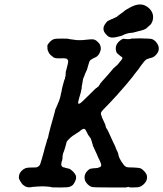

<svg xmlns="http://www.w3.org/2000/svg" viewBox="-20 -809 720 846"><path d="M628 -639Q646 -639 654 -635Q665 -629 672 -618Q682 -604 679 -588Q677 -578 668 -568Q659 -558 649 -555Q647 -554 638 -552Q628 -549 623 -546Q617 -541 605 -525Q600 -518 597 -514Q595 -510 590.5 -504.5Q586 -499 583 -495Q580 -491 573 -482.5Q566 -474 563 -469Q535 -434 506 -402Q500 -395 496.5 -391Q493 -387 482.5 -376Q472 -365 465 -357Q454 -345 435 -326Q427 -318 425 -312.5Q423 -307 430 -290Q435 -280 437.5 -274Q440 -268 442 -264Q445 -258 445 -255Q445 -252 447.5 -246.5Q450 -241 451 -241Q453 -240 468 -206Q472 -197 475 -190.5Q478 -184 479.5 -181Q481 -178 484.5 -170.5Q488 -163 489 -160.5Q490 -158 492 -152Q500 -137 501 -131Q503 -117 511 -104Q513 -100 515 -97Q518 -93 519 -91.5Q520 -90 525 -83Q529 -77 537 -73Q542 -71 568 -71Q592 -70 600 -67Q606 -64 611 -59Q624 -47 627 -36Q629 -27 627 -19Q624 -7 612.5 3.5Q601 14 588 16Q579 17 564.5 17Q550 17 549 16Q546 13 539 16L535 17H468Q393 17 386 15Q373 12 361 -3Q354 -12 353 -22Q351 -35 358 -47Q365 -58 375 -64Q379 -66 381.5 -66Q384 -66 388 -67Q392 -68 401 -68Q413 -69 413 -70Q413 -71 414.5 -71Q416 -71 419 -72Q426 -74 426 -83Q426 -87 420 -100Q417 -106 412.5 -115.5Q408 -125 407 -129Q404 -134 398 -148Q396 -154 394 -157Q387 -170 389 -171Q389 -171 387 -176Q386 -182 384 -187Q380 -201 376 -204Q375 -204 374 -207Q371 -213 369 -213Q369 -213 367.5 -216.5Q366 -220 363.5 -224.5Q361 -229 359 -233Q354 -245 344 -240Q341 -239 329 -229Q325 -226 321.5 -224Q318 -222 316.5 -221Q315 -220 311 -217Q300 -211 291 -203Q286 -198 281 -193Q273 -186 272 -177Q271 -173 269 -166Q267 -159 265.5 -154Q264 -149 262 -143Q257 -133 256 -123Q256 -120 255.5 -116Q255 -112 255 -109Q255 -104 251 -94Q250 -90 250 -85.5Q250 -81 251.5 -78Q253 -75 255 -74Q259 -71 264 -71Q266 -71 266.5 -70Q267 -69 270 -69Q280 -67 287 -65Q292 -62 303 -52Q311 -43 314 -36Q318 -24 311 -10Q307 -1 301 6Q294 12 287 14Q280 17 248 17Q207 17 206 16Q206 15 202 14.5Q198 14 187.5 13Q177 12 169 12Q151 13 142 13Q139 14 128 14L115 16H103Q100 16 100 15L92 13L88 10Q81 6 77 1Q76 -1 74 -3.5Q72 -6 69.5 -10.5Q67 -15 67 -15Q67 -15 65 -19L63 -25L64 -36Q66 -46 74 -55Q85 -66 96 -69Q103 -71 125 -71Q139 -71 142 -72Q153 -76 157 -85Q159 -90 165 -111Q172 -137 174 -143Q175 -147 177 -156Q180 -165 181 -169Q183 -175 186 -186Q187 -190 187.5 -192Q188 -194 188.5 -195.5Q189 -197 189.5 -197.5Q190 -198 190 -198L192 -204Q192 -208 203 -250Q211 -278 216 -296Q218 -302 220 -310.5Q222 -319 224 -327L227 -334Q228 -333 230 -341Q231 -344 232 -344L234 -350Q235 -352 235 -352Q235 -352 235.5 -353.5Q236 -355 237 -357Q240 -363 243 -373Q246 -381 246.5 -385Q247 -389 248 -393.5Q249 -398 249 -398Q249 -398 250 -401.5Q251 -405 251 -406Q251 -407 252 -411.5Q253 -416 253 -417Q253 -418 255.5 -428Q258 -438 261 -448Q264 -458 264 -458Q267 -461 267 -469Q268 -471 268.5 -473Q269 -475 269 -477.5Q269 -480 269 -482Q271 -489 269 -489Q269 -489 269.5 -491.5Q270 -494 273 -504Q276 -514 278 -524Q282 -538 279.5 -543.5Q277 -549 272 -551Q264 -553 244 -552Q225 -551 216 -556Q214 -557 214 -557.5Q214 -558 210 -561Q201 -567 196 -575Q194 -579 194 -579Q194 -579 192 -584L190 -588L189 -596Q189 -603 189 -604Q186 -607 195 -619Q206 -633 219 -637Q226 -639 253 -639Q275 -639 277 -638.5Q279 -638 283 -637.5Q287 -637 287 -636.5Q287 -636 291 -636Q300 -635 313 -633Q316 -632 332 -632Q348 -632 360 -634Q384 -637 393.5 -635Q403 -633 413 -622Q419 -616 420 -613Q424 -605 424 -598Q425 -592 423 -587Q419 -571 409 -562Q404 -557 395 -554Q385 -549 378 -544Q373 -539 367 -515Q363 -499 361 -497Q360 -496 354 -482Q353 -477 352 -475Q351 -473 348.5 -467.5Q346 -462 344.5 -452Q343 -442 342.5 -439.5Q342 -437 341.5 -434.5Q341 -432 340 -427V-419L339 -417Q339 -414 337.5 -408.5Q336 -403 335 -398Q333 -391 329 -378Q328 -372 326 -366Q323 -355 325 -353Q327 -351 332 -353Q339 -357 380 -398Q403 -421 404 -421Q407 -421 410 -426Q412 -427 412 -427Q415 -427 415 -430Q415 -430 417 -433Q421 -438 421 -440Q421 -441 431 -452Q449 -471 475 -502Q482 -511 483 -511Q485 -511 489 -516L492 -519Q492 -519 493 -519.5Q494 -520 495 -521Q496 -522 497.5 -523.5Q499 -525 500.5 -527Q502 -529 503.5 -531Q505 -533 507 -535Q509 -537 510 -539Q513 -542 513 -542Q513 -542 516 -546Q520 -552 519.5 -554.5Q519 -557 512 -561Q498 -571 493 -579Q490 -587 490 -596Q490 -611 502 -624Q513 -635 523 -638Q527 -639 527.5 -638Q528 -637 534.5 -637Q541 -637 544 -636.5Q547 -636 547.5 -636.5Q548 -637 551 -637Q558 -637 558 -639Q559 -639 577 -639.5Q595 -640 595 -640Q595 -640 628 -639ZM584 -788Q593 -790 604 -789Q619 -787 633 -776Q651 -761 654 -742Q657 -721 646 -704Q643 -700 637 -695Q631 -690 627 -686Q623 -682 620 -681Q613 -677 600 -674Q571 -666 565 -665Q546 -664 536 -660Q533 -659 530 -658Q527 -656 523 -655Q519 -653 518 -652Q516 -651 503 -648Q474 -640 462 -646Q453 -650 451 -654Q451 -654 449 -656Q444 -660 439 -669Q431 -686 443 -703Q445 -706 448 -709.5Q451 -713 453.5 -715.5Q456 -718 457 -718Q458 -717 464 -721Q466 -722 467.5 -722.5Q469 -723 471.5 -724.5Q474 -726 474 -725L476 -726Q478 -727 484 -730Q492 -733 495 -735Q500 -740 506 -744Q508 -745 508 -745.5Q508 -746 510.5 -747.5Q513 -749 515 -750.5Q517 -752 521 -755Q529 -760 529 -762Q530 -763 539 -768Q567 -785 584 -788Z"/></svg>

Font: TT2020 Style E
Style: Italic
Weight: 400
Italic angle: -15°
Version: Version 0.2.000